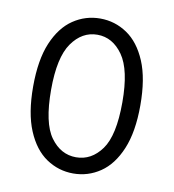

<svg xmlns="http://www.w3.org/2000/svg" viewBox="-65 -576 581 642"><g transform="rotate(10 225.0 -255.0)"><path d="M43 -255Q43 -346 67.5 -404Q92 -462 133.5 -490Q175 -518 225 -518Q275 -518 316.5 -490Q358 -462 382.5 -404Q407 -346 407 -255Q407 -165 382.5 -106.5Q358 -48 316.5 -20Q275 8 225 8Q175 8 133.5 -20Q92 -48 67.5 -106.5Q43 -165 43 -255ZM104 -255Q104 -142 138.5 -94.5Q173 -47 225 -47Q277 -47 311.5 -94.5Q346 -142 346 -255Q346 -365 311.5 -414Q277 -463 225 -463Q173 -463 138.5 -414Q104 -365 104 -255Z"/></g></svg>

Font: Radio Canada Condensed Light
Style: Regular
Weight: 300
Width: 3
Designer: Charles Daoud, Etienne Aubert Bonn, Alexandre Saumier Demers, Jacques Le Bailly
Foundry: Radio-Canada
Version: Version 2.104; ttfautohint (v1.8.4.7-5d5b);gftools[0.9.28.de